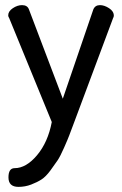

<svg xmlns="http://www.w3.org/2000/svg" viewBox="-20 -500 477 749"><path d="M182 -24 16 -429Q12 -435 12 -440Q12 -456 30 -468Q48 -480 66 -480Q87 -480 93 -463L225 -115L344 -463Q351 -480 370 -480Q387 -480 405.5 -468Q424 -456 424 -439Q424 -434 421 -429L269 -22Q255 15 250 28.5Q245 42 230 76Q215 110 205 125Q195 140 177 164.5Q159 189 142 200Q125 211 101.5 220Q78 229 52 229Q13 229 13 192Q13 156 37 156Q82 156 124.5 105.5Q167 55 182 -24Z"/></svg>

Font: Dosis
Style: Medium
Weight: 500
Designer: Edgar Tolentino, Pablo Impallari, Igino Marini
Foundry: Edgar Tolentino, Pablo Impallari, Igino Marini
Version: Version 1.007